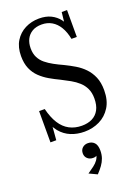

<svg xmlns="http://www.w3.org/2000/svg" viewBox="-182 -796 833 1149"><g transform="rotate(-20 234.5 -221.5)"><path d="M244 -29Q282 -29 310 -43Q338 -57 353.5 -85.5Q369 -114 369 -158Q369 -194 356.5 -220.5Q344 -247 322.5 -266.5Q301 -286 273.5 -301.5Q246 -317 216 -332Q184 -347 153 -365Q122 -383 97 -407Q72 -431 57.5 -464.5Q43 -498 43 -545Q43 -601 67 -640Q91 -679 131.5 -699.5Q172 -720 220 -720Q264 -720 295.5 -704.5Q327 -689 348 -661.5Q369 -634 381 -595L352 -621L362 -710H396V-539H362Q353 -585 334 -616.5Q315 -648 287 -664.5Q259 -681 223 -681Q187 -681 162.5 -666.5Q138 -652 125.5 -627Q113 -602 113 -569Q113 -535 125.5 -510.5Q138 -486 159.5 -468.5Q181 -451 208.5 -436Q236 -421 267 -407Q300 -391 331 -372.5Q362 -354 386.5 -328.5Q411 -303 426 -268Q441 -233 441 -184Q441 -119 414 -76Q387 -33 343 -11.5Q299 10 247 10Q200 10 161 -6Q122 -22 94 -55.5Q66 -89 53 -142L78 -111L69 0H32V-199H68Q82 -142 106 -104Q130 -66 165 -47.5Q200 -29 244 -29ZM233 277 182 253Q204 238 222 224.5Q240 211 251 195.5Q262 180 265 160L271 163Q266 168 259.5 171.5Q253 175 241 175Q219 175 205 162Q191 149 191 129Q191 107 205 94Q219 81 240 81Q265 81 280.5 97Q296 113 296 148Q296 174 288.5 195.5Q281 217 267 236.5Q253 256 233 277Z"/></g></svg>

Font: Roboto Serif 120pt ExtraCondensed
Style: Regular
Weight: 400
Width: 2
Designer: Greg Gazdowicz
Foundry: Commercial Type
Version: Version 1.008